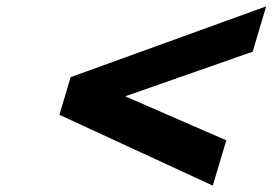

<svg xmlns="http://www.w3.org/2000/svg" viewBox="-20 -717 855 602"><path d="M201.4 -475 166.3 -357 647.2 -135 689.5 -277 372.6 -415 772.3 -555 814.5 -697Z"/></svg>

Font: Hussar
Style: BdOblThree
Weight: 700
Foundry: Cannot Into Space Fonts
Version: Version 2.00